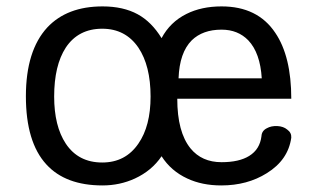

<svg xmlns="http://www.w3.org/2000/svg" viewBox="-20 -559 988 597"><path d="M535.2 -315.4Q538.1 -395.5 576.2 -433.6Q610.4 -466.8 668.9 -466.8Q719.7 -466.8 752 -433.6Q789.1 -394.5 793.9 -315.4ZM298.8 -539.1Q188.5 -539.1 127 -473.6Q60.5 -401.4 60.5 -259.8Q60.5 -117.2 124 -47.9Q183.6 17.6 298.8 17.6Q352.5 17.6 399.4 -3.9Q452.1 -28.3 482.4 -73.2Q511.7 -27.3 562.5 -3.9Q608.4 17.6 668 17.6Q749 17.6 809.6 -20.5Q876 -61.5 885.7 -130.9Q886.7 -146.5 873 -156.2Q861.3 -166 842.8 -167Q823.2 -168 809.6 -160.2Q793.9 -152.3 793 -135.7Q788.1 -94.7 754.9 -74.2Q723.6 -54.7 668.9 -54.7Q607.4 -54.7 572.3 -97.7Q531.2 -148.4 531.2 -252H885.7Q885.7 -383.8 835.9 -457Q781.2 -539.1 668.9 -539.1Q606.4 -539.1 559.6 -515.6Q508.8 -490.2 482.4 -440.4Q451.2 -491.2 408.2 -514.6Q363.3 -539.1 298.8 -539.1ZM297.9 -469.7Q370.1 -469.7 410.2 -411.1Q448.2 -354.5 448.2 -258.8Q448.2 -167 410.2 -112.3Q370.1 -53.7 297.9 -53.7Q223.6 -53.7 184.6 -112.3Q148.4 -167 148.4 -258.8Q148.4 -355.5 184.6 -411.1Q223.6 -469.7 297.9 -469.7Z"/></svg>

Font: Gungsuh
Style: Regular
Weight: 400
Version: Version 2.21